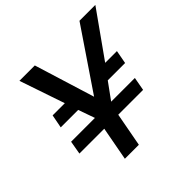

<svg xmlns="http://www.w3.org/2000/svg" viewBox="-183 -916 1094 1094"><g transform="rotate(-45 364.0 -369.5)"><path d="M227.1 0 265.1 -204.1H64.9L79.1 -285.2H271L235.8 -384.8H95.2L110.8 -465.8H209L116.2 -738.8H240.2L353 -374L600.1 -738.8H728L534.2 -465.8H628.9L613.8 -384.8H474.1L401.9 -285.2H592.8L578.1 -204.1H377.9L339.8 0Z"/></g></svg>

Font: Involve SemiBold Oblique
Style: Italic
Weight: 600
Italic angle: -10.5°
Designer: Stefan Peev
Foundry: Context Ltd.
Version: Version 1.001